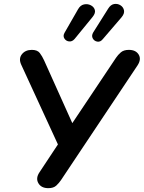

<svg xmlns="http://www.w3.org/2000/svg" viewBox="-20 -973 749 1001"><path d="M232 8Q195 8 180 -18Q165 -44 186 -75L282 -220L91 -635Q76 -667 94 -690Q112 -713 146 -713Q175 -713 187.5 -696.5Q200 -680 210 -658L357 -331L585 -672Q595 -687 610 -700Q625 -713 652 -713Q688 -713 703 -688.5Q718 -664 697 -632L298 -34Q288 -19 273.5 -5.5Q259 8 232 8ZM516 -769Q503 -753 487 -756Q471 -759 463.5 -773Q456 -787 466 -804L544 -928Q557 -949 575 -952Q593 -955 608 -945.5Q623 -936 626.5 -919Q630 -902 613 -882ZM369 -770Q356 -755 340 -757Q324 -759 315.5 -772.5Q307 -786 317 -803L387 -925Q399 -946 418 -950Q437 -954 453.5 -945.5Q470 -937 474.5 -921Q479 -905 463 -885Z"/></svg>

Font: Nunito
Style: Bold Italic
Weight: 700
Italic angle: -9°
Designer: Vernon Adams
Foundry: Vernon Adams
Version: Version 3.601; ttfautohint (v1.8.2.53-6de2)